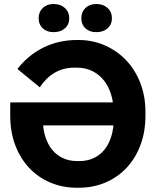

<svg xmlns="http://www.w3.org/2000/svg" viewBox="-20 -908 770 941"><path d="M30.2 -406V-336.2L75.6 -293.4H575.8V-406ZM30.2 -340.4Q30.2 -262 54.4 -197.4Q78.6 -132.8 122 -86.2Q165.4 -39.6 225.7 -13.7Q286 12.2 358.6 12.2H364.4Q437 12.2 497.3 -13.7Q557.6 -39.6 601 -86.2Q644.4 -132.8 668.6 -197.4Q692.8 -262 692.8 -340.4V-359.4Q692.8 -436.8 667.6 -501.6Q642.4 -566.4 598.1 -612.8Q553.8 -659.2 493.8 -685.6Q433.8 -712 364.4 -712H358Q311.6 -712 269.7 -702.3Q227.8 -692.6 191 -674.1Q154.2 -655.6 122.5 -629.3Q90.8 -603 65.4 -569.8L175 -480Q205 -526.2 247.6 -551.3Q290.2 -576.4 344.4 -576.4H357.2Q398.8 -576.4 432.2 -559.9Q465.6 -543.4 488.9 -514.1Q512.2 -484.8 524.8 -443.8Q537.4 -402.8 537.4 -352.8V-326.2Q537.4 -278.4 525.5 -239.8Q513.6 -201.2 491.8 -174.3Q470 -147.4 439 -133Q408 -118.6 369.4 -118.6H357.8Q319.6 -118.6 288.4 -133Q257.2 -147.4 235.4 -174.3Q213.6 -201.2 201.7 -239.8Q189.8 -278.4 189.8 -326.2ZM243 -750.4Q276.4 -750.4 297.9 -769.1Q319.4 -787.8 319.4 -818.6Q319.4 -849.4 297.9 -868.9Q276.4 -888.4 243 -888.4Q209.7 -888.4 189.5 -868.9Q169.4 -849.4 169.4 -818.6Q169.4 -787.8 189.5 -769.1Q209.7 -750.4 243 -750.4ZM452.2 -750.4Q485.6 -750.4 507.1 -769.1Q528.6 -787.8 528.6 -818.6Q528.6 -849.4 507.1 -868.9Q485.6 -888.4 452.2 -888.4Q418.9 -888.4 398.7 -868.9Q378.6 -849.4 378.6 -818.6Q378.6 -787.8 398.7 -769.1Q418.9 -750.4 452.2 -750.4Z"/></svg>

Font: Fixel Variable
Style: Regular
Weight: 100
Width: 3
Designer: AlfaBravo + MacPaw
Foundry: Kyrylo Tkachov, Marchela Mozhyna, Serhii Makarenko, Maria Weinstein, Zakhar Kryvoshyya
Version: Version 1.211